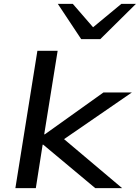

<svg xmlns="http://www.w3.org/2000/svg" viewBox="-20 -966 718 986"><path d="M59 0 172 -705H276L207 -276H210L511 -491H657L285 -235L281 -275L607 0H469L202 -223H199L164 0ZM397 -765 277 -946H354L458 -826L603 -946H678L495 -765Z"/></svg>

Font: Nunito Sans 10pt Expanded Medium
Style: Italic
Weight: 500
Width: 7
Italic angle: -9°
Designer: Vernon Adams
Foundry: Vernon Adams
Version: Version 3.101;gftools[0.9.27]